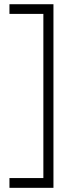

<svg xmlns="http://www.w3.org/2000/svg" viewBox="-20 -734 359 912"><path d="M24.9 111.8H186V-668H24.9V-713.9H233.9V158.2H24.9Z"/></svg>

Font: Zoram GWebM Light
Style: Regular
Weight: 300
Foundry: Ascender Corporation
Version: Version 1.000